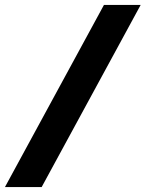

<svg xmlns="http://www.w3.org/2000/svg" viewBox="-77 -744 587 774"><path d="M-57 10H91L490 -724H342Z"/></svg>

Font: Noto Sans ExtraCondensed Black
Style: Italic
Weight: 900
Width: 2
Italic angle: -12°
Designer: Monotype Design Team
Foundry: Monotype Imaging Inc.
Version: Version 2.013